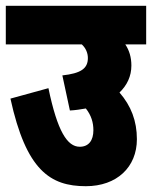

<svg xmlns="http://www.w3.org/2000/svg" viewBox="-20 -642 524 662"><path d="M0 -622V-489H262C276 -476 283 -459 283 -442C283 -405 258 -389 195 -382L221 -261C240 -262 259 -265 276 -268C295 -244 302 -219 302 -193C302 -158 286 -136 255 -136C212 -136 178 -189 147 -338L16 -302C70 -55 153 0 276 0C383 0 452 -66 452 -162C452 -225 432 -277 392 -323C418 -348 433 -379 433 -416C433 -444 426 -468 412 -489H484V-622Z"/></svg>

Font: Noto Sans Devanagari ExtraCondensed Black
Style: Regular
Weight: 900
Width: 2
Designer: Jelle Bosma - Monotype Design Team
Foundry: Monotype Imaging Inc.
Version: Version 2.004